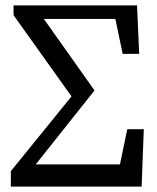

<svg xmlns="http://www.w3.org/2000/svg" viewBox="-20 -689 581 709"><path d="M433 -490 406 -619H142L329 -355L112 -82H423L450 -212H511L503 0H20V-57L244 -333L30 -633V-669H486L494 -490Z"/></svg>

Font: Source Serif Pro
Style: Regular
Weight: 400
Designer: Frank Grießhammer
Foundry: Adobe Systems Incorporated
Version: Version 2.000;PS 1.000;hotconv 16.6.51;makeotf.lib2.5.65220